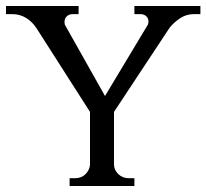

<svg xmlns="http://www.w3.org/2000/svg" viewBox="-27 -620 688 640"><path d="M641 -600V-573H620Q594 -573 573 -559Q552 -545 538 -527L353 -247V-70Q354 -52 368 -39Q382 -26 402 -26H421V0H205V-26H224Q244 -26 257.5 -39Q271 -52 273 -70V-247L94 -527Q80 -548 59.5 -560.5Q39 -573 13 -573H-7V-600H235V-573H216Q203 -573 195.5 -565.5Q188 -558 188 -547Q188 -545 188.5 -542.5Q189 -540 189 -538L323 -300L466 -538Q468 -544 468 -548Q468 -559 460.5 -566Q453 -573 440 -573H421V-600Z"/></svg>

Font: Constantine
Style: Regular
Weight: 400
Designer: Dukom Design
Version: Version 1.001;PS 001.001;hotconv 1.0.56;makeotf.lib2.0.21325